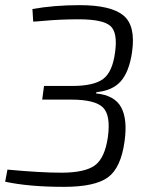

<svg xmlns="http://www.w3.org/2000/svg" viewBox="-20 -718 585 746"><path d="M109 -634 106 -683Q191 -698 289 -698Q411 -698 459.5 -658Q508 -618 493 -515Q482 -440 450 -403Q418 -366 355 -360L353 -355Q425 -348 450.5 -301.5Q476 -255 464 -169Q450 -66 399.5 -29Q349 8 228 8Q93 8 0 -12L9 -59Q138 -47 218 -47Q309 -47 348 -75Q387 -103 399 -184Q411 -270 380 -300.5Q349 -331 256 -331H144L151 -384H260Q344 -384 380.5 -411Q417 -438 427 -514Q438 -592 408.5 -617.5Q379 -643 286 -643Q250 -643 216 -641.5Q182 -640 149.5 -637Q117 -634 109 -634Z"/></svg>

Font: Exo 2.0 Light
Style: Italic
Weight: 300
Italic angle: -8°
Designer: Natanael Gama
Version: Version 1.001;PS 001.001;hotconv 1.0.70;makeotf.lib2.5.58329